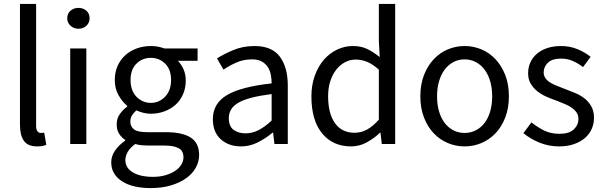

<svg xmlns="http://www.w3.org/2000/svg" viewBox="-20 -732 3072 976"><path d="M81.5 -711.9H163.6V-91.8Q163.6 -71.8 170.7 -64Q177.7 -56.2 186.5 -56.2Q190.4 -56.2 194.1 -56.2Q197.8 -56.2 204.6 -58.1L215.3 3.9Q207.5 7.8 196.5 10Q185.5 12.2 168.5 12.2Q121.6 12.2 101.6 -15.9Q81.5 -43.9 81.5 -98.1Z M378.9 -585.9Q355 -585.9 338.4 -601.1Q321.8 -616.2 321.8 -639.2Q321.8 -663.1 338.4 -677.5Q355 -691.9 378.9 -691.9Q402.8 -691.9 419.2 -677.5Q435.5 -663.1 435.5 -639.2Q435.5 -616.2 419.2 -601.1Q402.8 -585.9 378.9 -585.9ZM336.9 -485.8H418.9V0H336.9Z M617.2 82Q617.2 121.1 654.8 144Q692.4 167 758.3 167Q793.5 167 822 158.4Q850.6 149.9 870.6 136.5Q890.6 123 901.6 105Q912.6 86.9 912.6 67.9Q912.6 34.2 887.5 21Q862.3 7.8 814.5 7.8H730.5Q716.3 7.8 700 6.3Q683.6 4.9 667.5 0Q641.6 19 629.4 40Q617.2 61 617.2 82ZM545.4 92.8Q545.4 62 564.5 33.9Q583.5 5.9 616.2 -17.1V-21Q598.6 -32.2 585.9 -51.5Q573.2 -70.8 573.2 -100.1Q573.2 -130.9 590.3 -153.8Q607.4 -176.8 626.5 -189.9V-193.8Q602.5 -213.9 583 -247.3Q563.5 -280.8 563.5 -325.2Q563.5 -365.2 577.9 -397.2Q592.3 -429.2 617.4 -451.7Q642.6 -474.1 676 -486.1Q709.5 -498 746.6 -498Q766.6 -498 783.9 -494.6Q801.3 -491.2 815.4 -485.8H984.4V-422.9H884.3Q901.4 -405.8 912.8 -379.9Q924.3 -354 924.3 -323.2Q924.3 -284.2 910.4 -252.7Q896.5 -221.2 872.6 -199.7Q848.6 -178.2 815.9 -166Q783.2 -153.8 746.6 -153.8Q728.5 -153.8 709.5 -158.4Q690.4 -163.1 673.3 -170.9Q660.6 -160.2 651.6 -146.5Q642.6 -132.8 642.6 -112.8Q642.6 -89.8 660.4 -75Q678.2 -60.1 728.5 -60.1H822.3Q907.2 -60.1 949.7 -32.5Q992.2 -4.9 992.2 56.2Q992.2 89.8 975.3 120.4Q958.5 150.9 926.5 173.8Q894.5 196.8 848.9 210.4Q803.2 224.1 746.6 224.1Q701.2 224.1 664.3 215.6Q627.4 207 600.8 189.9Q574.2 172.9 559.8 148.9Q545.4 125 545.4 92.8ZM746.6 -209Q767.6 -209 785.9 -217Q804.2 -225.1 818.8 -240Q833.5 -254.9 841.6 -276.4Q849.6 -297.9 849.6 -325.2Q849.6 -378.9 819.6 -408.4Q789.6 -438 746.6 -438Q703.6 -438 673.6 -408.4Q643.6 -378.9 643.6 -325.2Q643.6 -297.9 651.4 -276.4Q659.2 -254.9 673.8 -240Q688.5 -225.1 707 -217Q725.6 -209 746.6 -209Z M1062 -126Q1062 -206.1 1133.5 -248.5Q1205.1 -291 1360.8 -308.1Q1360.8 -331.1 1356.4 -353Q1352.1 -375 1340.6 -392.1Q1329.1 -409.2 1310.1 -419.7Q1291 -430.2 1261.2 -430.2Q1217.8 -430.2 1181.4 -414.1Q1145 -397.9 1116.2 -377.9L1083 -435.1Q1117.2 -457 1166 -477.5Q1214.8 -498 1273.9 -498Q1362.8 -498 1402.8 -443.6Q1442.9 -389.2 1442.9 -297.9V0H1375L1368.2 -58.1H1366.2Q1331.1 -28.8 1290.5 -8.3Q1250 12.2 1205.1 12.2Q1143.1 12.2 1102.5 -23.9Q1062 -60.1 1062 -126ZM1143.1 -131.8Q1143.1 -89.8 1167.5 -72Q1191.9 -54.2 1228 -54.2Q1263.2 -54.2 1294.7 -70.6Q1326.2 -86.9 1360.8 -119.1V-253.9Q1299.8 -246.1 1257.8 -235.1Q1215.8 -224.1 1190.4 -209Q1165 -193.8 1154.1 -174.3Q1143.1 -154.8 1143.1 -131.8Z M1563 -242.2Q1563 -300.8 1580.6 -348.4Q1598.1 -396 1627 -429Q1655.8 -461.9 1693.8 -480Q1731.9 -498 1773.9 -498Q1815.9 -498 1846.9 -482.9Q1877.9 -467.8 1910.2 -441.9L1905.8 -524.9V-711.9H1988.8V0H1920.9L1914.1 -57.1H1911.1Q1881.8 -28.8 1844.5 -8.3Q1807.1 12.2 1764.2 12.2Q1671.9 12.2 1617.4 -54Q1563 -120.1 1563 -242.2ZM1647.9 -243.2Q1647.9 -154.8 1682.9 -106Q1717.8 -57.1 1782.2 -57.1Q1815.9 -57.1 1845.9 -73.5Q1876 -89.8 1905.8 -124V-377.9Q1875 -405.8 1846.4 -417.5Q1817.9 -429.2 1788.1 -429.2Q1758.8 -429.2 1733.4 -415.5Q1708 -401.9 1689 -377.4Q1669.9 -353 1658.9 -319.1Q1647.9 -285.2 1647.9 -243.2Z M2116.7 -242.2Q2116.7 -303.2 2135.3 -350.6Q2153.8 -397.9 2184.8 -430.9Q2215.8 -463.9 2256.3 -481Q2296.9 -498 2341.8 -498Q2386.7 -498 2427.2 -481Q2467.8 -463.9 2498.8 -430.9Q2529.8 -397.9 2548.3 -350.6Q2566.9 -303.2 2566.9 -242.2Q2566.9 -182.1 2548.3 -134.5Q2529.8 -86.9 2498.8 -54.4Q2467.8 -22 2427.2 -4.9Q2386.7 12.2 2341.8 12.2Q2296.9 12.2 2256.3 -4.9Q2215.8 -22 2184.8 -54.4Q2153.8 -86.9 2135.3 -134.5Q2116.7 -182.1 2116.7 -242.2ZM2201.7 -242.2Q2201.7 -200.2 2211.7 -166Q2221.7 -131.8 2240.2 -107.4Q2258.8 -83 2284.7 -69.6Q2310.5 -56.2 2341.8 -56.2Q2372.6 -56.2 2398.7 -69.6Q2424.8 -83 2443.4 -107.4Q2461.9 -131.8 2471.9 -166Q2481.9 -200.2 2481.9 -242.2Q2481.9 -284.2 2471.9 -318.6Q2461.9 -353 2443.4 -377.9Q2424.8 -402.8 2398.7 -416.5Q2372.6 -430.2 2341.8 -430.2Q2310.5 -430.2 2284.7 -416.5Q2258.8 -402.8 2240.2 -377.9Q2221.7 -353 2211.7 -318.6Q2201.7 -284.2 2201.7 -242.2Z M2681.6 -109.9Q2713.9 -84 2747.3 -67.9Q2780.8 -51.8 2824.7 -51.8Q2872.6 -51.8 2896.5 -74Q2920.4 -96.2 2920.4 -127.9Q2920.4 -147 2910.4 -160.9Q2900.4 -174.8 2885 -185.3Q2869.6 -195.8 2849.6 -203.9Q2829.6 -211.9 2809.6 -220.2Q2783.7 -229 2757.6 -240.5Q2731.4 -252 2710.9 -268.6Q2690.4 -285.2 2677.5 -307.1Q2664.6 -329.1 2664.6 -359.9Q2664.6 -389.2 2676 -414.6Q2687.5 -439.9 2709 -458.5Q2730.5 -477.1 2761.5 -487.5Q2792.5 -498 2831.5 -498Q2877.4 -498 2916 -481.9Q2954.6 -465.8 2982.4 -442.9L2943.8 -391.1Q2918.5 -410.2 2891.6 -422.1Q2864.7 -434.1 2832.5 -434.1Q2786.6 -434.1 2765.1 -413.1Q2743.7 -392.1 2743.7 -363.8Q2743.7 -347.2 2752.7 -334.5Q2761.7 -321.8 2776.6 -312.5Q2791.5 -303.2 2811 -295.7Q2830.6 -288.1 2851.6 -279.8Q2877.4 -270 2904.1 -259Q2930.7 -248 2951.7 -231.4Q2972.7 -214.8 2986.1 -190.9Q2999.5 -167 2999.5 -132.8Q2999.5 -103 2988 -76.9Q2976.6 -50.8 2954.1 -31Q2931.6 -11.2 2898.2 0.5Q2864.7 12.2 2821.8 12.2Q2769.5 12.2 2722.7 -6.8Q2675.8 -25.9 2640.6 -55.2Z"/></svg>

Font: Pyidaungsu
Style: Regular
Weight: 400
Designer: Sun Tun
Foundry: MCF
Version: Version 2.053; ttfautohint (v1.8.2)